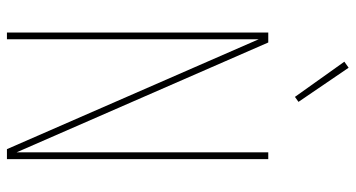

<svg xmlns="http://www.w3.org/2000/svg" viewBox="-250 -750 1001 540"><g transform="rotate(90 250.0 -480.5)"><path d="M72 0V-735H100L409 -27V-735H428V0H400L91 -708V0ZM253 -810 154 -949 171 -961 267 -820Z"/></g></svg>

Font: Iosevka SS18 Thin
Style: Regular
Weight: 100
Monospace: yes
Designer: Belleve Invis
Foundry: Belleve Invis
Version: Version 25.1.1; ttfautohint (v1.8.4)